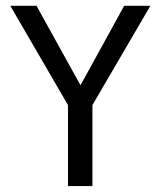

<svg xmlns="http://www.w3.org/2000/svg" viewBox="-20 -624 540 644"><path d="M14.6 -604.5H102.5L250 -337.9L396.5 -604.5H484.4L290 -271.5V0H208V-271.5Z"/></svg>

Font: BabelStone Coelbren y Beirdd
Style: Regular
Weight: 400
Designer: Andrew West
Foundry: BabelStone
Version: Version 1.00;September 27, 2022